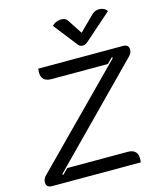

<svg xmlns="http://www.w3.org/2000/svg" viewBox="-135 -1049 976 1148"><g transform="rotate(-15 352.5 -474.5)"><path d="M7 -32Q7 -42 11 -52Q15 -62 21 -68L593 -647L587 -652L554 -619H205Q143 -619 143 -678Q143 -684 145 -700H668Q705 -700 705 -669Q705 -647 690 -632L120 -53L126 -48L159 -81H534Q563 -81 578.5 -66.5Q594 -52 594 -24Q594 -8 592 0H43Q26 0 16.5 -8.5Q7 -17 7 -32ZM544 -932Q561 -949 589 -949Q604 -949 617 -942.5Q630 -936 636 -924L469 -777Q454 -764 438 -764Q421 -764 411 -777L296 -924Q306 -936 322 -942.5Q338 -949 353 -949Q379 -949 391 -932L451 -840Z"/></g></svg>

Font: K2D
Style: Italic
Weight: 400
Italic angle: -10°
Designer: Katatrad Aksorn Co.,Ltd.
Foundry: Cadson Demak Co.,Ltd.
Version: Version 1.000; ttfautohint (v1.6)